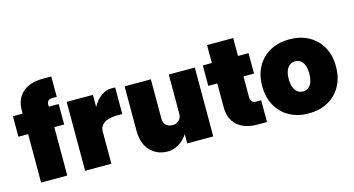

<svg xmlns="http://www.w3.org/2000/svg" viewBox="-78 -1013 2479 1346"><g transform="rotate(-15 1161.5 -340.0)"><path d="M15 -351.5V-500H85.5V-522.5Q85.5 -607 138.2 -653.5Q191 -700 284.5 -700H347V-552H315.5Q275.5 -552 275.5 -515.5V-500H347V-351.5H275.5V0H85.5V-351.5Z M405 -500H595.5V-412Q621 -459 656.8 -484.5Q692.5 -510 729 -510H759.5V-316.5H720.5Q659 -316.5 627.2 -294.2Q595.5 -272 595.5 -236.5V0H405Z M1016 -219.5Q1016 -183 1034 -166.8Q1052 -150.5 1082.5 -150.5Q1109.5 -150.5 1127.8 -168.5Q1146 -186.5 1146 -214V-500H1335V0H1146V-67Q1119 -25.5 1080 -3Q1041 19.5 1001.5 19.5Q925.5 19.5 875.5 -31.8Q825.5 -83 825.5 -179.5V-500H1016Z M1725 -158V0H1657.5Q1564 0 1511.2 -46.5Q1458.5 -93 1458.5 -177.5V-351.5H1393V-500H1458.5V-630H1648.5V-500H1725V-351.5H1648.5V-204Q1648.5 -158 1688.5 -158Z M1757.5 -252Q1757.5 -332.5 1791 -392.8Q1824.5 -453 1884.8 -486.2Q1945 -519.5 2025.5 -519.5Q2105.5 -519.5 2165.8 -486.2Q2226 -453 2259.5 -392.8Q2293 -332.5 2293 -252Q2293 -171 2259.5 -110.2Q2226 -49.5 2165.8 -16Q2105.5 17.5 2025.5 17.5Q1945 17.5 1884.8 -16Q1824.5 -49.5 1791 -110.2Q1757.5 -171 1757.5 -252ZM2099.5 -252Q2099.5 -303.5 2079.8 -332Q2060 -360.5 2025.5 -360.5Q1990.5 -360.5 1970.2 -332Q1950 -303.5 1950 -252Q1950 -199 1970.2 -170.2Q1990.5 -141.5 2025.5 -141.5Q2060 -141.5 2079.8 -170.2Q2099.5 -199 2099.5 -252Z"/></g></svg>

Font: Overused Grotesk Black
Style: Regular
Weight: 900
Version: Version 0.004